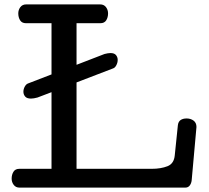

<svg xmlns="http://www.w3.org/2000/svg" viewBox="-20 -857 953 877"><path d="M473.6 -795.9Q473.6 -777.8 465.3 -764.4Q457 -751 438.5 -751H329.6V-561L457.5 -610.4Q465.3 -612.3 471.9 -613.5Q478.5 -614.7 484.4 -614.7Q502.4 -614.7 510 -605.2Q517.6 -595.7 517.6 -583.5Q517.6 -570.8 511.2 -558.8Q504.9 -546.9 496.1 -544.4L329.6 -480.5V-85.9H673.3Q714.8 -85.9 744.9 -97.7Q774.9 -109.4 778.3 -147.9L792.5 -285.2Q794.4 -301.3 804.9 -308.6Q815.4 -315.9 832.5 -315.9Q850.6 -315.9 864 -306.2Q877.4 -296.4 877.4 -276.9L855.5 -33.2Q854 -19.5 846.7 -9.8Q839.4 0 825.7 0H69.3Q52.2 0 42.7 -12.5Q33.2 -24.9 33.2 -41Q33.2 -59.1 41.5 -72.5Q49.8 -85.9 68.4 -85.9H215.3V-436L151.4 -411.6Q142.6 -409.2 135.3 -408Q127.9 -406.7 121.6 -406.7Q102.5 -406.7 94.7 -416.3Q86.9 -425.8 86.9 -438Q86.9 -450.2 93.3 -461.7Q99.6 -473.1 108.9 -476.1L215.3 -517.1V-751H98.6Q80.1 -751 71.8 -764.4Q63.5 -777.8 63.5 -795.9Q63.5 -812 73 -824.5Q82.5 -836.9 99.6 -836.9H437.5Q454.6 -836.9 464.1 -824.5Q473.6 -812 473.6 -795.9Z"/></svg>

Font: Cutive
Style: Regular
Weight: 400
Designer: Vernon Adams
Version: Version 1.002